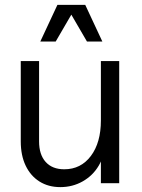

<svg xmlns="http://www.w3.org/2000/svg" viewBox="-20 -750 583 786"><path d="M65 -171V-500H140V-171Q140 -117 167 -87Q194 -57 243 -57Q311 -57 352 -111.5Q393 -166 393 -257L408 -161Q408 -112 384 -71.5Q360 -31 318.5 -7.5Q277 16 227 16Q178 16 141.5 -7Q105 -30 85 -72Q65 -114 65 -171ZM393 -500H468V0H393ZM215 -730H329L399 -580H336L272 -690L208 -580H145Z"/></svg>

Font: Uncut Sans Variable
Style: Regular
Weight: 400
Designer: Kasper Nordkvist
Foundry: UNCUT.wtf
Version: Version 1.303;Glyphs 3.1.2 (3151)